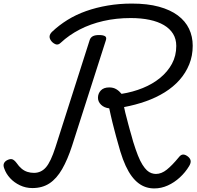

<svg xmlns="http://www.w3.org/2000/svg" viewBox="-47 -1035 1102 1074"><path d="M816 19Q792 19 770 12Q748 5 728 -10Q708 -25 690 -49Q672 -73 656 -107.5Q640 -142 626 -188Q620 -211 613.5 -232Q607 -253 602 -273Q597 -293 591.5 -313Q586 -333 581.5 -352Q577 -371 572.5 -390.5Q568 -410 564 -429Q536 -432 518.5 -449Q501 -466 501 -488Q501 -512 517 -529Q533 -546 564 -546Q587 -546 603.5 -536Q620 -526 633 -510Q696 -520 751.5 -542.5Q807 -565 849 -599.5Q891 -634 915 -678.5Q939 -723 939 -778Q939 -817 921 -846Q903 -875 870 -894.5Q837 -914 790 -924Q743 -934 684 -934Q603 -934 531 -917.5Q459 -901 399 -870Q339 -839 293 -796Q278 -781 262.5 -788Q247 -795 238 -808Q229 -821 230.5 -833Q232 -845 244 -857Q283 -894 330.5 -923.5Q378 -953 434.5 -973Q491 -993 555.5 -1004Q620 -1015 690 -1015Q778 -1015 842 -997.5Q906 -980 948 -948.5Q990 -917 1010.5 -874Q1031 -831 1031 -779Q1031 -723 1011.5 -675Q992 -627 957.5 -588Q923 -549 875 -519Q827 -489 769 -468.5Q711 -448 647 -436Q650 -419 654 -404Q658 -389 662 -373.5Q666 -358 670 -342.5Q674 -327 678.5 -311Q683 -295 688 -278Q693 -261 698 -242Q712 -197 724.5 -165.5Q737 -134 750 -113.5Q763 -93 775 -82Q787 -71 800 -66.5Q813 -62 825 -62Q856 -62 886 -86Q916 -110 953 -155Q965 -171 978.5 -170.5Q992 -170 1007 -157Q1018 -147 1019.5 -135Q1021 -123 1011 -106Q990 -71 959 -42.5Q928 -14 891.5 2.5Q855 19 816 19ZM134 17Q97 17 64.5 1.5Q32 -14 9.5 -38.5Q-13 -63 -23 -92Q-30 -109 -25 -121Q-20 -133 -5 -140Q12 -148 23 -143.5Q34 -139 46 -123Q59 -104 74 -91.5Q89 -79 106.5 -73.5Q124 -68 143 -68Q183 -68 210 -99Q237 -130 263 -211L455 -812Q460 -826 472.5 -832.5Q485 -839 507 -839Q530 -839 540.5 -832.5Q551 -826 545 -809L356 -219Q331 -142 300.5 -89Q270 -36 230 -9.5Q190 17 134 17Z"/></svg>

Font: Playwrite RO
Style: Regular
Weight: 400
Designer: Veronika Burian, José Scaglione
Foundry: TypeTogether
Version: Version 1.002